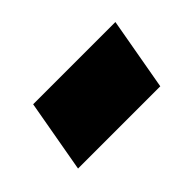

<svg xmlns="http://www.w3.org/2000/svg" viewBox="-38 -464 378 378"><g transform="rotate(-45 151.0 -275.0)"><path d="M25 -199 52 -351H281L254 -199Z"/></g></svg>

Font: Archivo SemiCondensed Black
Style: Italic
Weight: 900
Width: 4
Italic angle: -10°
Designer: Hector Gatti
Foundry: Omnibus-Type
Version: Version 2.001